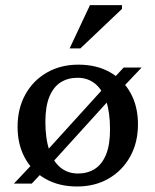

<svg xmlns="http://www.w3.org/2000/svg" viewBox="-20 -700 592 732"><path d="M33 0 117.5 -89.5 137.5 -102 382.5 -372 402 -389.5 451.5 -442.5H520L437 -355L417 -342L171.5 -71.5L152 -54L101 0ZM277.5 -38.5Q314 -38.5 341.5 -56Q369 -73.5 384.2 -110.5Q399.5 -147.5 399.5 -206.5Q399.5 -271.5 384.8 -315.2Q370 -359 342.2 -381.2Q314.5 -403.5 275.5 -403.5Q239 -403.5 211.5 -386.2Q184 -369 168.5 -331.8Q153 -294.5 153 -235.5Q153 -171.5 168 -127.5Q183 -83.5 210.8 -61Q238.5 -38.5 277.5 -38.5ZM274 11Q205 11 154 -17.8Q103 -46.5 75 -97.8Q47 -149 47 -216.5Q47 -286 76.5 -339.5Q106 -393 158.5 -423.2Q211 -453.5 279 -453.5Q348 -453.5 399 -424.8Q450 -396 478 -345Q506 -294 506 -226Q506 -156.5 476.2 -103Q446.5 -49.5 394.2 -19.2Q342 11 274 11ZM245.5 -515.5 323 -680.5H445V-666L286.5 -515.5Z"/></svg>

Font: Newsreader 16pt Medium
Style: Regular
Weight: 500
Designer: Hugues Gentile
Foundry: Production Type
Version: Version 1.003